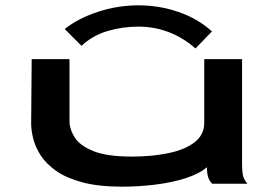

<svg xmlns="http://www.w3.org/2000/svg" viewBox="-20 -690 1040 721"><path d="M439 11Q351 11 290.5 -5Q230 -21 192 -47.5Q154 -74 133.5 -105.5Q113 -137 105 -168.5Q97 -200 97 -226L99 -468H241V-236Q241 -205 260.5 -174Q280 -143 331 -122.5Q382 -102 475 -102Q551 -102 613 -115Q675 -128 711 -156Q747 -184 747 -229V-468H889V-71Q889 -53 891.5 -35.5Q894 -18 909 0H777Q765 -12 761 -27Q757 -42 757 -62Q728 -37 676 -20.5Q624 -4 561.5 3.5Q499 11 439 11ZM286 -518 223 -581Q273 -621 347.5 -645.5Q422 -670 500 -670Q578 -670 650.5 -645Q723 -620 776 -572L714 -508Q669 -548 614.5 -569Q560 -590 500 -590Q440 -590 384 -573.5Q328 -557 286 -518Z"/></svg>

Font: Inconsolata UltraExpanded ExtraBold
Style: Regular
Weight: 800
Width: 9
Monospace: yes
Designer: Raph Levien, Cyreal, Brenton Simpson
Foundry: Raph Levien, Cyreal, Google
Version: Version 3.001; ttfautohint (v1.8.2.53-6de2)